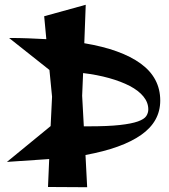

<svg xmlns="http://www.w3.org/2000/svg" viewBox="-20 -783 709 804"><path d="M181 0 186 -117 9 -105 192 -255 198 -378 187 -490 18 -624Q60 -624 99 -622.5Q138 -621 174 -619L165 -715L339 -763L333 -602Q488 -576 569.5 -516.5Q651 -457 651 -362Q651 -274 571 -218Q491 -162 338 -134L345 1ZM324 -382 331 -254H350Q432 -254 481.5 -259.5Q531 -265 557.5 -274.5Q584 -284 592.5 -297Q601 -310 601 -325Q601 -354 580.5 -379Q560 -404 523.5 -423Q487 -442 437 -456Q387 -470 328 -477Z"/></svg>

Font: Trickster
Style: Regular
Weight: 400
Designer: Jean-Baptiste Morizot
Foundry: Jean-Baptiste Morizot
Version: Version 2.000;PS 2.0;hotconv 1.0.88;makeotf.lib2.5.647800